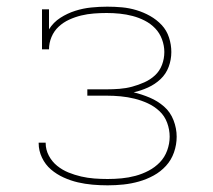

<svg xmlns="http://www.w3.org/2000/svg" viewBox="-20 -548 640 576"><path d="M303 8Q280 8 257.5 6Q235 4 213.5 -1Q192 -6 171 -15.5Q150 -25 133 -39.5Q116 -54 106 -75Q96 -96 96 -118V-120H117V-119Q117 -99 126.5 -81Q136 -63 151.5 -50.5Q167 -38 185.5 -30.5Q204 -23 223.5 -18.5Q243 -14 263 -12.5Q283 -11 303 -11Q324 -11 345 -13Q366 -15 386.5 -20.5Q407 -26 426 -36Q445 -46 459.5 -61Q474 -76 481.5 -96.5Q489 -117 489 -138Q489 -159 481.5 -179.5Q474 -200 458.5 -214.5Q443 -229 423.5 -238Q404 -247 383.5 -252Q363 -257 342 -259Q321 -261 300 -261H242V-280H300Q319 -280 338.5 -281.5Q358 -283 376.5 -288Q395 -293 413 -301Q431 -309 445 -322Q459 -335 466 -353.5Q473 -372 473 -392Q473 -411 466 -430Q459 -449 445.5 -463Q432 -477 414.5 -486Q397 -495 378 -500Q359 -505 339.5 -507Q320 -509 300 -509Q281 -509 261.5 -507.5Q242 -506 223.5 -501.5Q205 -497 187.5 -489Q170 -481 156 -468Q142 -455 134.5 -437Q127 -419 127 -400H106V-520H127V-460Q140 -481 161 -494.5Q182 -508 205.5 -515.5Q229 -523 253.5 -525.5Q278 -528 302 -528Q324 -528 346 -526Q368 -524 389.5 -517.5Q411 -511 430.5 -500Q450 -489 465 -473Q480 -457 487 -435.5Q494 -414 494 -392Q494 -369 486 -347.5Q478 -326 461.5 -310.5Q445 -295 424 -285.5Q403 -276 381 -271Q406 -265 429.5 -255Q453 -245 472 -228.5Q491 -212 500.5 -187.5Q510 -163 510 -138Q510 -114 502 -91Q494 -68 478 -50.5Q462 -33 441 -21.5Q420 -10 397 -3.5Q374 3 350.5 5.5Q327 8 303 8Z"/></svg>

Font: Iosevka HT Thin Extended
Style: Regular
Weight: 100
Width: 7
Monospace: yes
Designer: Belleve Invis
Foundry: Belleve Invis
Version: Version 32.3.0; ttfautohint (v1.8.4)